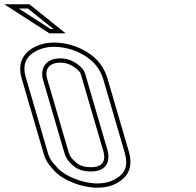

<svg xmlns="http://www.w3.org/2000/svg" viewBox="-255 -872 919 898"><path d="M-2.7 -673C-34.4 -673 -63 -666.8 -88.5 -654.5C-148 -625.8 -174.1 -575.2 -153.6 -505L-54.2 -165C-44 -130.2 -39.1 -114.3 -0.3 -72.5C41.3 -27.6 128.7 6 199.6 6C233.7 6 263.4 -0.7 288.7 -14C348.8 -45.7 367.5 -95.2 347.1 -165L247.7 -505C241.4 -526.3 232.3 -546 220.4 -564C175.9 -631.2 83.4 -673 -2.7 -673ZM100.2 -552C124 -533.9 122.3 -527.6 128.9 -505L228.3 -165C239.4 -127.2 232.2 -90 170.2 -90C141.1 -90 118.5 -96.8 102.4 -110.5C74.8 -133.9 70.3 -145.4 64.6 -165L-34.8 -505C-45.3 -540.7 -32.1 -579 27.3 -579C54 -579 78.2 -570 100.2 -552ZM-24 -716H52.2L-117.5 -852H-235ZM-2.7 -653C77.7 -653 163.9 -613.1 203.7 -553C214.6 -536.7 222.8 -518.9 228.5 -499.4L327.9 -159.4C346.2 -96.5 331.3 -59.1 279.4 -31.7C257.5 -20.1 231.1 -14 199.6 -14C134.1 -14 50.8 -46.9 14.4 -86.1C-23.4 -126.8 -24.9 -136.1 -35 -170.6L-134.4 -510.6C-152.4 -572.1 -131.7 -611.5 -79.8 -636.5C-57.2 -647.4 -31.8 -653 -2.7 -653ZM112.6 -567.7C88.1 -587.8 58.5 -599 27.3 -599C15.3 -599 4.4 -597.6 -5.4 -594.9C-54.6 -581.1 -64.5 -535.1 -54 -499.4L45.4 -159.4C51.5 -138.3 60.3 -120 89.4 -95.3C110.2 -77.6 138.1 -70 170.2 -70C182.8 -70 194 -71.3 204 -74.1C254.8 -88.4 257.5 -136.3 247.5 -170.6L148.1 -510.6C142.4 -530.3 139.5 -547.3 112.6 -567.7ZM-18.1 -736 -167.1 -832H-124.5L-4.7 -736Z"/></svg>

Font: Din Kursivschrift
Style: BreitLeftGho
Weight: 400
Version: Version 1.089